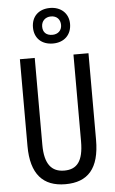

<svg xmlns="http://www.w3.org/2000/svg" viewBox="-64 -1030 650 1082"><g transform="rotate(-5 261.0 -488.5)"><path d="M261 -786C325 -786 366 -827 366 -888C366 -948 322 -987 261 -987C196 -987 156 -947 156 -886C156 -826 196 -786 261 -786ZM262 -835C226 -835 208 -855 208 -886C208 -917 230 -939 262 -939C296 -939 315 -917 315 -886C315 -855 293 -835 262 -835ZM455 -224V-714H370V-223C370 -111 334 -67 262 -67C191 -67 151 -112 151 -222V-714H67V-223C67 -64 135 10 262 10C389 10 455 -62 455 -224Z"/></g></svg>

Font: Noto Sans Telugu ExtraCondensed
Style: Regular
Weight: 400
Width: 2
Designer: Jelle Bosma - Monotype Design Team
Foundry: Monotype Imaging Inc.
Version: Version 2.005